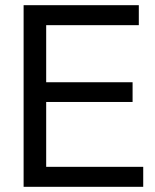

<svg xmlns="http://www.w3.org/2000/svg" viewBox="-20 -720 599 740"><path d="M71 0V-700H515V-623H158V-403H491V-327H158V-77H532V0Z"/></svg>

Font: Georama ExtraCondensed Thin
Style: Regular
Weight: 400
Version: Version 1.001